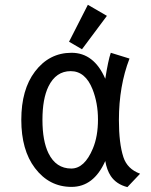

<svg xmlns="http://www.w3.org/2000/svg" viewBox="-20 -766 626 797"><path d="M275.9 -66.4Q331.1 -66.4 365.7 -149.9Q386.7 -200.2 386.7 -270Q386.7 -337.9 364.3 -395Q334.5 -470.7 273.4 -470.7Q212.4 -470.7 181.2 -407.2Q156.2 -356 156.2 -268.6Q156.2 -181.2 181.2 -129.9Q212.4 -66.4 275.9 -66.4ZM276.9 9.8Q184.1 9.8 125 -68.4Q68.4 -143.1 68.4 -268.6Q68.4 -394 125 -468.8Q184.1 -546.9 276.9 -546.9Q370.1 -546.9 417 -439Q429.2 -516.6 439.9 -546.9L517.6 -522.9Q473.6 -409.2 473.6 -267.6Q473.6 -170.9 492.2 -113.8Q508.3 -64.5 561.5 -44.9L508.8 10.7Q462.9 -1 439.9 -35.2Q423.3 -60.5 417 -97.7Q369.1 9.8 276.9 9.8ZM344.7 -746.1 423.8 -700.2 320.3 -561.5 266.6 -592.8Z"/></svg>

Font: Consola Mono
Style: Book
Weight: 400
Monospace: yes
Designer: Wojciech Kalinowski "wmk69" (wmk69@o2.pl)
Foundry: Wojciech Kalinowski "wmk69" (wmk69@o2.pl)
Version: Version 2.1.0